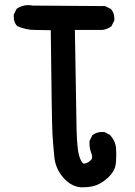

<svg xmlns="http://www.w3.org/2000/svg" viewBox="-20 -749 540 770"><path d="M48.8 -644.5Q35.2 -660.2 35.2 -678.7Q35.2 -684.6 35.2 -690.4L46.9 -713.9Q68.4 -728.5 92.8 -728.5Q101.6 -728.5 110.4 -726.6L401.4 -724.6L424.8 -712.9Q438.5 -697.3 438.5 -675.8Q438.5 -672.9 438.5 -667L426.8 -643.6Q407.2 -629.9 389.6 -628.9H280.3L287.1 -228.5Q288.1 -183.6 292 -152.3Q295.9 -121.1 305.7 -103.5L310.5 -96.7Q313.5 -92.8 316.9 -92.8Q320.3 -92.8 323.2 -93.8Q335 -97.7 342.8 -105.5L346.7 -109.4Q349.6 -113.3 349.6 -119.6Q349.6 -126 346.7 -133.8Q338.9 -153.3 338.9 -172.9Q338.9 -176.8 338.9 -183.6L350.6 -207Q361.3 -214.8 371.1 -217.3Q380.9 -219.7 386.7 -219.7Q392.6 -219.7 398.4 -219.7L420.9 -208Q442.4 -184.6 445.3 -156.2Q446.3 -143.6 446.3 -128.9Q446.3 -114.3 445.3 -101.1Q444.3 -87.9 441.4 -78.1Q431.6 -49.8 402.3 -27.3Q387.7 -15.6 370.1 -7.8Q346.7 2 314.5 2Q306.6 2 302.7 2Q263.7 -2 233.4 -37.1Q203.1 -72.3 198.2 -117.2Q193.4 -162.1 190.4 -211.9Q187.5 -261.7 183.6 -627.9Q153.3 -628.9 118.7 -628.9Q84 -628.9 48.8 -644.5Z"/></svg>

Font: JasonHandwriting2
Style: SemiBold
Weight: 600
Version: Version 1.04.7